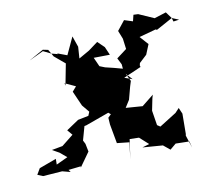

<svg xmlns="http://www.w3.org/2000/svg" viewBox="-171 -1024 1420 1264"><g transform="rotate(-15 539.0 -392.5)"><path d="M1050 -825 969 -807 871 -861 840 -865 826 -824 771 -847 715 -788 732 -731 735 -660 663 -615 681 -570V-540C644 -554 608 -567 570 -579L536 -596L514 -659L622 -651L603 -708L563 -754L496 -713L422 -679L434 -756L415 -831L351 -720L288 -750L294 -743L252 -758L202 -788L102 -751L204 -797L238 -787L262 -736L337 -661L338 -658L420 -664L327 -670L287 -530L285 -547L353 -508L323 -479L358 -376L394 -324L381 -299L309 -291L222 -243L248 -206L165 -151L91 -144L135 -114L177 -72L97 -43L101 -81L-17 -49L-44 -11L-9 7L120 9L173 28L163 11L247 9L245 17L321 -72L315 -126L305 -151L339 -241L351 -242L513 -285L527 -271L505 -253L504 -207L516 -77L597 -61L574 49L604 -81L666 -74L720 -16L671 -6L805 16L846 56L889 26L980 36L987 80L967 -7L970 -18L983 -153L969 -195L940 -169L821 -108L802 -123L795 -223L818 -301L827 -324L743 -268L632 -286L667 -332L697 -415L711 -449L690 -503L725 -457L674 -480L796 -521L794 -532L799 -547L853 -589L886 -653L841 -713L956 -734L964 -729L1078 -779L1122 -756L1083 -754L1078 -779Z"/></g></svg>

Font: Hussar Lance
Style: ExBdObl
Weight: 700
Foundry: Cannot Into Space Fonts, PlusOne Fonts
Version: Version 2.270